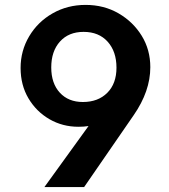

<svg xmlns="http://www.w3.org/2000/svg" viewBox="-20 -747 691 783"><path d="M341 -233Q323 -230 300 -230Q235 -230 181.5 -261Q128 -292 96 -346Q64 -400 64 -470Q64 -540 99 -599Q134 -658 194.5 -692.5Q255 -727 329 -727Q404 -727 463.5 -692.5Q523 -658 558 -601Q593 -544 593 -473Q593 -375 525 -277L323 16H161ZM318 -331Q380 -331 417.5 -368.5Q455 -406 455 -471Q455 -537 419 -577Q383 -617 321 -617Q260 -617 224.5 -577.5Q189 -538 189 -472Q189 -407 224 -369Q259 -331 318 -331Z"/></svg>

Font: Txt Sans SemiBold
Style: Regular
Weight: 600
Designer: Open Source
Foundry: XRLN
Version: Version 1.0